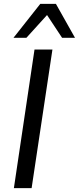

<svg xmlns="http://www.w3.org/2000/svg" viewBox="-20 -976 409 996"><path d="M52 0 159 -719H252L144 0ZM50 -780 189 -956H270L369 -780H302L224 -898L117 -780Z"/></svg>

Font: Nunitoga
Style: Medium Italic
Weight: 500
Italic angle: -9°
Designer: Vernon Adams
Foundry: Vernon Adams
Version: Version 1.0